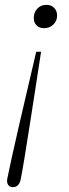

<svg xmlns="http://www.w3.org/2000/svg" viewBox="-20 -576 284 790"><path d="M149 -363Q138 -290 125.5 -210Q113 -130 101.5 -56Q90 18 80.5 75.5Q71 133 65 163Q63 173 58.5 180Q54 187 48 190.5Q42 194 33 194Q20 194 13.5 184.5Q7 175 10 159Q16 129 28.5 72Q41 15 58 -58.5Q75 -132 93.5 -211Q112 -290 129 -363ZM171 -556Q191 -556 203 -543.5Q215 -531 215 -512Q215 -490 199.5 -475Q184 -460 162 -460Q142 -460 130.5 -471.5Q119 -483 119 -502Q119 -525 133.5 -540.5Q148 -556 171 -556Z"/></svg>

Font: Savate ExtraLight
Style: Italic
Weight: 200
Italic angle: -11°
Designer: Max Esnée
Foundry: Plomb Type
Version: Version 2.000